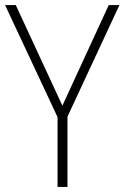

<svg xmlns="http://www.w3.org/2000/svg" viewBox="-20 -734 489 754"><path d="M225 -319 407 -714H449L245 -276V0H206V-274L0 -714H42Z"/></svg>

Font: Noto Sans Telugu SemiCondensed ExtraLight
Style: Regular
Weight: 200
Width: 4
Designer: Jelle Bosma - Monotype Design Team
Foundry: Monotype Imaging Inc.
Version: Version 2.005; ttfautohint (v1.8.4.7-5d5b)